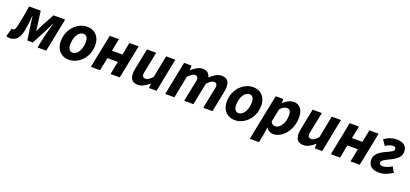

<svg xmlns="http://www.w3.org/2000/svg" viewBox="1 -1499 5708 2674"><g transform="rotate(20 2855.0 -162.0)"><path d="M23.4 11.1Q10.4 11.1 -4.1 8.3Q-18.6 5.6 -29.1 0.4L5.6 -123.8Q10.6 -122.8 14.8 -121.3Q19 -119.8 24.5 -119.8Q41.7 -119.8 52.6 -136.8Q63.4 -153.8 72.9 -198.6Q89.6 -273.7 102.5 -347Q115.3 -420.4 127.7 -496L299.5 -496.5L322.8 -325.6Q327.2 -295.6 330.3 -267.4Q333.4 -239.2 336.2 -212.3H340.2Q354.1 -239.2 367.2 -267.2Q380.3 -295.2 396.3 -325.6L488.6 -496H661.8L562.6 0H432.6L462.8 -143.7Q467.4 -164.9 475 -195.8Q482.6 -226.8 492 -261.5Q501.4 -296.2 510.8 -328.5Q520.2 -360.9 526.8 -384.6H522.8Q503.8 -345.8 482.3 -301.2Q460.8 -256.7 441.3 -218.9L348.3 -42.9H266.7L241.4 -210.6Q235.4 -252.6 229.9 -297.4Q224.3 -342.2 218.9 -384.6H214.9Q209 -319.6 202.7 -266.6Q196.5 -213.7 185.3 -156.5Q169.8 -75.6 128.6 -32.2Q87.3 11.1 23.4 11.1Z M900.1 12Q842.1 12 798.7 -13.3Q755.4 -38.6 731.5 -84.7Q707.5 -130.8 707.5 -192.5Q707.5 -264.4 731.4 -322.2Q755.3 -380.1 795.3 -421.7Q835.4 -463.4 884.9 -485.8Q934.4 -508.1 985.5 -508.1Q1043.6 -508.1 1086.9 -482.8Q1130.3 -457.5 1154.2 -411.4Q1178.1 -365.3 1178.1 -303.6Q1178.1 -231.7 1154.3 -173.9Q1130.4 -116.1 1090.3 -74.4Q1050.3 -32.7 1000.8 -10.4Q951.2 12 900.1 12ZM915.3 -98Q940.7 -98 963.2 -113.5Q985.7 -129 1002.8 -156.5Q1019.9 -184 1029.8 -221Q1039.7 -258 1039.7 -300.9Q1039.7 -346.9 1022.5 -372.5Q1005.3 -398.1 970.4 -398.1Q945.2 -398.1 922.6 -383Q900 -367.9 882.9 -340.4Q865.8 -313 855.9 -276Q845.9 -239 845.9 -195.2Q845.9 -150.3 863.5 -124.2Q881.1 -98 915.3 -98Z M1223.3 0 1322.6 -496.1H1459.4L1422.3 -311.8H1577.3L1614.4 -496.1H1751.2L1651.9 0H1515.1L1553.2 -193.5H1398.2L1360.1 0Z M1921.8 12Q1860.8 12 1832.8 -21Q1804.7 -54 1804.7 -115.4Q1804.7 -132.4 1806.7 -150Q1808.7 -167.6 1812.7 -186L1874.7 -496H2011.4L1952.5 -203.4Q1949.5 -188.6 1947 -177.2Q1944.5 -165.8 1944.5 -155.9Q1944.5 -130.5 1957.8 -117.6Q1971 -104.6 1995.3 -104.6Q2017.5 -104.6 2041.1 -120.6Q2064.8 -136.6 2094.5 -169.4L2158.2 -496H2294.9L2197.4 0H2085.8L2088 -66.6H2084Q2050.8 -35.3 2008.6 -11.7Q1966.4 12 1921.8 12Z M2325.3 0 2424.6 -496.1H2536L2533.9 -429.7H2537.9Q2573.9 -461.2 2614.4 -484.7Q2654.8 -508.1 2696.2 -508.1Q2751.3 -508.1 2776.2 -484.2Q2801.1 -460.3 2811.2 -421Q2852.3 -459.4 2894.9 -483.8Q2937.5 -508.1 2978.9 -508.1Q3040.6 -508.1 3068.2 -475.6Q3095.9 -443.1 3095.9 -380.6Q3095.9 -364.2 3093.9 -346.4Q3092 -328.5 3087.9 -310L3025.9 0H2889.1L2947.8 -292.8Q2951.2 -308.4 2953.5 -319.3Q2955.8 -330.3 2955.8 -340.3Q2955.8 -365.9 2943.1 -378.7Q2930.5 -391.5 2905.7 -391.5Q2889.1 -391.5 2864.6 -376Q2840.1 -360.4 2808.6 -326.7L2743.2 0H2606.4L2665.1 -292.8Q2668.4 -308.4 2670.8 -319.3Q2673.1 -330.3 2673.1 -340.3Q2673.1 -365.9 2660.4 -378.7Q2647.8 -391.5 2624.6 -391.5Q2607.2 -391.5 2582.3 -376Q2557.4 -360.4 2525.9 -326.7L2462.1 0Z M3360.1 12Q3302.1 12 3258.7 -13.3Q3215.4 -38.6 3191.5 -84.7Q3167.5 -130.8 3167.5 -192.5Q3167.5 -264.4 3191.4 -322.2Q3215.3 -380.1 3255.3 -421.7Q3295.4 -463.4 3344.9 -485.8Q3394.4 -508.1 3445.5 -508.1Q3503.6 -508.1 3546.9 -482.8Q3590.3 -457.5 3614.2 -411.4Q3638.1 -365.3 3638.1 -303.6Q3638.1 -231.7 3614.3 -173.9Q3590.4 -116.1 3550.3 -74.4Q3510.3 -32.7 3460.8 -10.4Q3411.2 12 3360.1 12ZM3375.3 -98Q3400.7 -98 3423.2 -113.5Q3445.7 -129 3462.8 -156.5Q3479.9 -184 3489.8 -221Q3499.7 -258 3499.7 -300.9Q3499.7 -346.9 3482.5 -372.5Q3465.3 -398.1 3430.4 -398.1Q3405.2 -398.1 3382.6 -383Q3360 -367.9 3342.9 -340.4Q3325.8 -313 3315.9 -276Q3305.9 -239 3305.9 -195.2Q3305.9 -150.3 3323.5 -124.2Q3341.1 -98 3375.3 -98Z M3645.9 184.1 3782.6 -496.1H3894L3895.2 -439.3H3899.2Q3933.2 -469.7 3972 -488.9Q4010.9 -508.1 4049.5 -508.1Q4115 -508.1 4152.2 -461.2Q4189.5 -414.2 4189.5 -326.2Q4189.5 -255.6 4167.6 -193.9Q4145.7 -132.3 4108.2 -86.1Q4070.7 -39.8 4023.4 -13.9Q3976.2 12 3924.6 12Q3893.9 12 3867.1 -4Q3840.3 -20 3824.2 -46.6H3822.2L3808.5 50.2L3782.7 184.1ZM3915 -99.7Q3941.1 -99.7 3964.8 -115.7Q3988.6 -131.7 4007.4 -159.8Q4026.3 -187.9 4037 -226.2Q4047.8 -264.4 4047.8 -308.7Q4047.8 -354.2 4032.1 -375.3Q4016.4 -396.4 3989.8 -396.4Q3966.8 -396.4 3938.4 -382.3Q3910.1 -368.2 3887.5 -333.7L3850 -146.5Q3861.7 -122.4 3879 -111Q3896.3 -99.7 3915 -99.7Z M4376.8 12Q4315.8 12 4287.8 -21Q4259.7 -54 4259.7 -115.4Q4259.7 -132.4 4261.7 -150Q4263.7 -167.6 4267.7 -186L4329.7 -496H4466.4L4407.5 -203.4Q4404.5 -188.6 4402 -177.2Q4399.5 -165.8 4399.5 -155.9Q4399.5 -130.5 4412.8 -117.6Q4426 -104.6 4450.3 -104.6Q4472.5 -104.6 4496.1 -120.6Q4519.8 -136.6 4549.5 -169.4L4613.2 -496H4749.9L4652.4 0H4540.8L4543 -66.6H4539Q4505.8 -35.3 4463.6 -11.7Q4421.4 12 4376.8 12Z M4780.3 0 4879.6 -496.1H5016.4L4979.3 -311.8H5134.3L5171.4 -496.1H5308.2L5208.9 0H5072.1L5110.2 -193.5H4955.2L4917.1 0Z M5492.5 12Q5413.2 12 5374 -24.2Q5334.8 -60.3 5334.8 -122Q5334.8 -162.4 5353.9 -191.6Q5373 -220.9 5402.9 -242.6Q5432.8 -264.2 5466.9 -280.4Q5500.9 -296.5 5530.8 -310.4Q5560.7 -324.4 5579.8 -338.6Q5598.9 -352.8 5598.9 -370.2Q5598.9 -387.4 5589.3 -396.7Q5579.6 -406 5560.4 -406Q5535.2 -406 5504.5 -395.4Q5473.8 -384.7 5446.5 -365.9L5392.6 -443.5Q5431.6 -475 5479.6 -491.5Q5527.5 -508.1 5575.5 -508.1Q5649.1 -508.1 5689.1 -474.9Q5729.1 -441.8 5729.1 -380.5Q5729.1 -341.2 5710 -312.2Q5690.9 -283.2 5661 -261.5Q5631.1 -239.8 5597 -222.8Q5563 -205.9 5533.1 -191.1Q5503.2 -176.4 5484.1 -161.2Q5465 -146 5465 -127.3Q5465 -110.3 5476.7 -99.4Q5488.5 -88.5 5509.3 -88.5Q5540.6 -88.5 5576.9 -101.1Q5613.2 -113.7 5647.8 -135.6L5693.1 -56.2Q5653.2 -29.3 5602.9 -8.6Q5552.5 12 5492.5 12Z"/></g></svg>

Font: Source Sans 3
Style: Italic
Weight: 200
Italic angle: -11°
Designer: Paul D. Hunt
Foundry: Adobe
Version: Version 3.046;hotconv 1.0.118;makeotfexe 2.5.65603